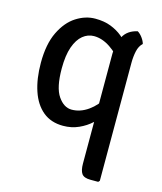

<svg xmlns="http://www.w3.org/2000/svg" viewBox="-109 -587 746 883"><g transform="rotate(15 264.0 -145.0)"><path d="M45.5 -245.5Q45.5 -334.5 73.5 -392.2Q101.5 -450 145.2 -478Q189 -506 235.5 -506Q278.5 -506 310.2 -493.5Q342 -481 365.2 -461.8Q388.5 -442.5 406 -421.5L393 -336Q367 -375.5 328.2 -401.2Q289.5 -427 250.5 -427Q221.5 -427 197.5 -407.5Q173.5 -388 159.2 -347.8Q145 -307.5 145 -245Q145 -154 172.8 -113.8Q200.5 -73.5 237.5 -73.5Q278.5 -73.5 316.2 -100.2Q354 -127 375 -167.5L389.5 -89.5Q376 -67.5 351.2 -44.8Q326.5 -22 292.8 -6.8Q259 8.5 218.5 8.5Q161 8.5 122.5 -23.2Q84 -55 64.8 -112.2Q45.5 -169.5 45.5 -245.5ZM352.5 -370.5Q352.5 -417 371.8 -453.5Q391 -490 438.5 -500.5Q451 -493 461.8 -478.2Q472.5 -463.5 476 -450Q459.5 -435 453.8 -408.8Q448 -382.5 448 -353V209L442 215.5H405Q374 215.5 363.2 200.2Q352.5 185 352.5 152Z"/></g></svg>

Font: Signika Negative Light
Style: Regular
Weight: 400
Version: Version 2.001